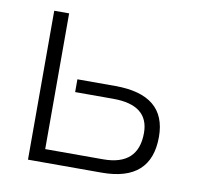

<svg xmlns="http://www.w3.org/2000/svg" viewBox="-63 -582 697 651"><g transform="rotate(10 285.0 -256.5)"><path d="M124.5 -512.7V-45.4H323.7Q444.8 -45.4 444.8 -157.2Q444.8 -253.4 321.8 -253.4H190.9V-297.4H321.3Q497.1 -297.4 497.1 -152.8Q497.1 0 327.1 0H73.2V-512.7Z"/></g></svg>

Font: Voltera Light
Style: Light
Weight: 300
Designer: Bernd Montag
Version: Version 1.301